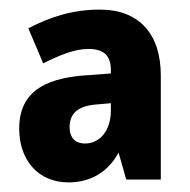

<svg xmlns="http://www.w3.org/2000/svg" viewBox="-20 -742 395 400"><path d="M188 -722C130 -722 83 -706 39 -683L70 -610C104 -627 135 -640 164 -640C199 -640 211 -624 211 -595V-589L173 -586C83 -582 20 -557 20 -474C20 -410 58 -362 123 -362C170 -362 206 -385 227 -424L243 -368H315V-585C315 -670 271 -722 188 -722ZM177 -524 211 -527V-512C211 -471 189 -443 157 -443C138 -443 125 -454 125 -477C125 -502 138 -520 177 -524Z"/></svg>

Font: Noto Sans Gujarati Condensed ExtraBold
Style: Regular
Weight: 800
Width: 3
Designer: Jelle Bosma - Monotype Design Team, Universal Thirst
Foundry: Monotype Imaging Inc.
Version: Version 2.106